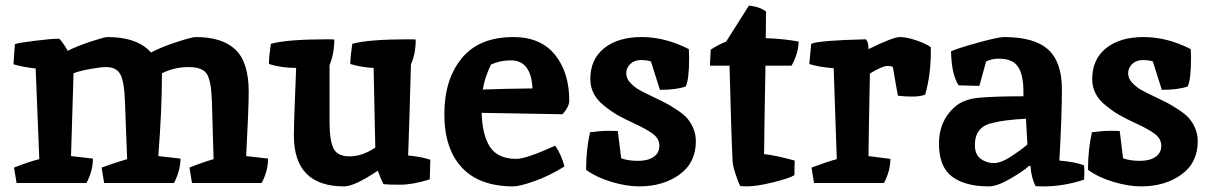

<svg xmlns="http://www.w3.org/2000/svg" viewBox="-20 -652 4315 684"><path d="M557 -391Q557 -263 544 -96L623 -87Q623 -46 600 0H351L342 -55Q394 -74 433 -85L425 -293Q423 -358 409.5 -385.5Q396 -413 358 -413Q338 -413 300 -406Q262 -399 242 -391Q242 -388 233 -96L311 -87Q311 -43 288 0H39L30 -55Q89 -78 120 -85L107 -408Q66 -412 28 -423L33 -495Q50 -500 106 -507Q162 -514 191 -514Q195 -511 206 -495.5Q217 -480 221 -471Q255 -488 303.5 -504Q352 -520 363 -520Q469 -520 518 -465Q556 -485 610 -502.5Q664 -520 677 -520Q772 -520 819 -475Q866 -430 866 -325Q866 -267 857 -96L935 -87Q935 -43 912 0H664L655 -55Q702 -74 741 -85Q740 -108 739 -150Q737 -219 735 -289Q733 -359 718.5 -386Q704 -413 652.5 -413Q601 -413 557 -391Z M1437 -512Q1456 -512 1461 -511Q1461 -460 1444 -423Q1438 -203 1434 -98Q1479 -94 1513 -83L1511 -13Q1450 6 1406 6Q1362 6 1346 4Q1334 -20 1326 -44Q1243 12 1206 12Q1027 12 1027 -169Q1027 -218 1035 -410Q982 -410 938 -424Q938 -449 945 -496Q1004 -512 1147 -512Q1166 -512 1171 -511Q1171 -462 1154 -420V-218Q1154 -154 1167.5 -124.5Q1181 -95 1225.5 -95Q1270 -95 1317 -126L1311 -410Q1267 -412 1228 -424Q1228 -449 1235 -496Q1294 -512 1437 -512Z M1820 -86Q1854 -86 1958 -133Q1980 -101 1991 -59Q1936 -25 1883.5 -6.5Q1831 12 1809 12Q1688 12 1625.5 -55Q1563 -122 1563 -245.5Q1563 -369 1625 -444.5Q1687 -520 1809 -520Q1906 -520 1957 -457Q2008 -394 2008 -293Q2008 -272 1984 -245L1696 -250Q1698 -170 1726 -128Q1754 -86 1820 -86ZM1800 -437Q1762 -437 1729 -422Q1706 -374 1700 -333Q1778 -336 1877 -337Q1872 -437 1800 -437Z M2434 -477 2435 -446Q2435 -368 2423 -344Q2390 -332 2331 -332L2299 -433Q2286 -438 2263 -438Q2240 -438 2225.5 -424Q2211 -410 2211 -391Q2211 -372 2226 -356.5Q2241 -341 2257 -332Q2273 -323 2303.5 -308.5Q2334 -294 2349.5 -286Q2365 -278 2389.5 -262Q2414 -246 2427 -232Q2459 -194 2459 -149Q2459 -72 2400.5 -30Q2342 12 2257 12Q2212 12 2158.5 -4Q2105 -20 2068 -47Q2068 -119 2082 -181Q2122 -186 2147 -186Q2172 -186 2181 -185L2193 -88Q2218 -79 2253 -79Q2288 -79 2308.5 -93Q2329 -107 2329 -132.5Q2329 -158 2306 -175Q2283 -192 2243 -210.5Q2203 -229 2181 -241.5Q2159 -254 2134 -274Q2083 -313 2083 -370Q2083 -441 2132.5 -480.5Q2182 -520 2266 -520Q2350 -520 2434 -477Z M2639 12 2617 11Q2611 0 2601 -30Q2591 -60 2590 -75Q2585 -174 2579 -418H2509L2512 -475Q2535 -491 2567 -504L2648 -632Q2687 -628 2709 -611L2708 -516Q2771 -514 2825 -504Q2825 -464 2800 -418H2707Q2703 -208 2702 -103Q2742 -99 2811 -80L2810 -28Q2793 -17 2734.5 -2.5Q2676 12 2639 12Z M3161 -412Q3159 -417 3141 -417Q3123 -417 3079 -390Q3075 -194 3074 -96L3152 -86Q3152 -43 3129 0H2880L2871 -55Q2933 -78 2961 -85L2950 -409Q2898 -413 2863 -424L2870 -496Q2897 -508 3065 -512Q3074 -503 3074 -477Q3162 -520 3185.5 -520Q3209 -520 3243.5 -508.5Q3278 -497 3296 -484V-467Q3296 -385 3276 -315Q3259 -308 3231 -308Q3203 -308 3179 -311Q3176 -324 3161 -412Z M3503 12Q3418 12 3371.5 -23Q3325 -58 3325 -141Q3325 -220 3380 -270Q3412 -299 3469 -304Q3526 -309 3626 -309V-325Q3626 -386 3606.5 -414.5Q3587 -443 3538 -443Q3513 -443 3493 -433L3469 -346L3395 -348Q3370 -386 3368 -469Q3388 -479 3462 -499.5Q3536 -520 3557 -520Q3665 -520 3714 -475.5Q3763 -431 3763 -334.5Q3763 -238 3754 -80Q3811 -75 3842 -63Q3843 -51 3843 -34L3842 -12Q3770 12 3697 12Q3678 12 3669 11Q3654 -19 3651 -61H3646Q3627 -43 3579.5 -15.5Q3532 12 3503 12ZM3640 -137 3635 -229Q3556 -225 3516 -214Q3453 -201 3453 -135Q3453 -102 3473.5 -86.5Q3494 -71 3520 -71Q3546 -71 3582 -94.5Q3618 -118 3640 -137Z M4222 -477 4223 -446Q4223 -368 4211 -344Q4178 -332 4119 -332L4087 -433Q4074 -438 4051 -438Q4028 -438 4013.5 -424Q3999 -410 3999 -391Q3999 -372 4014 -356.5Q4029 -341 4045 -332Q4061 -323 4091.5 -308.5Q4122 -294 4137.5 -286Q4153 -278 4177.5 -262Q4202 -246 4215 -232Q4247 -194 4247 -149Q4247 -72 4188.5 -30Q4130 12 4045 12Q4000 12 3946.5 -4Q3893 -20 3856 -47Q3856 -119 3870 -181Q3910 -186 3935 -186Q3960 -186 3969 -185L3981 -88Q4006 -79 4041 -79Q4076 -79 4096.5 -93Q4117 -107 4117 -132.5Q4117 -158 4094 -175Q4071 -192 4031 -210.5Q3991 -229 3969 -241.5Q3947 -254 3922 -274Q3871 -313 3871 -370Q3871 -441 3920.5 -480.5Q3970 -520 4054 -520Q4138 -520 4222 -477Z"/></svg>

Font: Inika
Style: Bold
Weight: 700
Version: Version 1.001